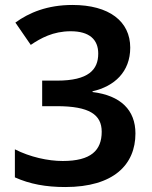

<svg xmlns="http://www.w3.org/2000/svg" viewBox="-20 -744 612 774"><path d="M505 -552C505 -658 420 -724 272 -724C171 -724 97 -693 42 -653L104 -563C144 -590 194 -618 265 -618C340 -618 376 -585 376 -528C376 -463 337 -419 210 -419H150V-316H209C340 -316 390 -282 390 -213C390 -138 347 -95 233 -95C173 -95 101 -111 40 -142V-29C100 -2 165 10 243 10C439 10 526 -81 526 -206C526 -300 467 -359 353 -373V-376C441 -396 505 -454 505 -552Z"/></svg>

Font: Noto Sans Thaana SemiBold
Style: Regular
Weight: 600
Designer: David Williams
Foundry: Google Inc.
Version: Version 3.001